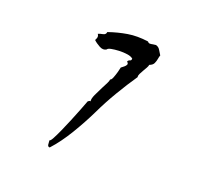

<svg xmlns="http://www.w3.org/2000/svg" viewBox="-114 -792 1028 944"><g transform="rotate(20 400.0 -319.5)"><path d="M589 -601Q586 -594 584 -581.5Q582 -569 576.5 -557Q571 -545 554 -539Q553 -532 548 -523Q543 -514 537 -504Q530 -492 524.5 -481Q519 -470 521 -463Q486 -412 450 -351.5Q414 -291 385 -230Q355 -168 315.5 -102.5Q276 -37 233 10Q223 10 221.5 0Q220 -10 220 -19Q220 -22 220 -23Q225 -22 235 -40.5Q245 -59 258.5 -89Q272 -119 286 -153Q300 -187 312 -217.5Q324 -248 331 -267Q333 -267 335 -270Q338 -273 344 -272Q342 -285 352.5 -308Q363 -331 375 -354Q384 -371 391 -385Q398 -399 398 -406Q404 -406 410 -421Q416 -436 421 -454Q426 -472 427 -479Q428 -480 430 -481Q435 -485 442 -490.5Q449 -496 452 -503Q455 -510 446 -517Q449 -525 457 -527Q465 -529 465 -539Q455 -548 434.5 -551Q414 -554 391 -553Q368 -552 351 -548.5Q334 -545 332 -539Q316 -528 295 -539.5Q274 -551 262 -563Q262 -563 262 -563Q265 -567 268 -576.5Q271 -586 264 -596Q272 -600 288 -603Q304 -606 305 -620Q354 -637 402.5 -645Q451 -653 509 -645Q514 -638 521 -638Q528 -638 536 -640Q540 -640 544 -641Q548 -642 552 -642Q567 -638 574.5 -624.5Q582 -611 589 -601Z"/></g></svg>

Font: Yuji Boku
Style: Regular
Weight: 400
Designer: Kataoka Yuji
Foundry: Kinuta Font Factory
Version: Version 3.002